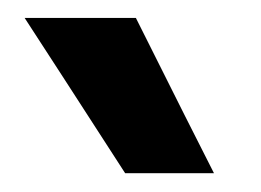

<svg xmlns="http://www.w3.org/2000/svg" viewBox="-20 -958 284 209"><path d="M116.2 -769.5Q140.6 -769.5 212.9 -769.5Q191.4 -811.5 127.9 -938.5Q97.7 -938.5 6.8 -938.5Q34.2 -896.5 116.2 -769.5Z"/></svg>

Font: BM-Biotif
Style: Bold
Weight: 400
Designer: Deni Anggara
Version: Version 1.000;PS 001.000;hotconv 1.0.88;makeotf.lib2.5.64776